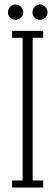

<svg xmlns="http://www.w3.org/2000/svg" viewBox="-20 -838 247 858"><path d="M34 0V-31.5H81V-669H34V-700H173V-669H126V-31.5H173V0ZM159 -749.5Q145 -749.5 135 -759.2Q125 -769 125 -782.5Q125 -797 135 -807.5Q145 -818 159 -818Q172 -818 182.2 -807.5Q192.5 -797 192.5 -782.5Q192.5 -769 182.2 -759.2Q172 -749.5 159 -749.5ZM49 -749.5Q36 -749.5 25.8 -759.2Q15.5 -769 15.5 -782.5Q15.5 -797 25.8 -807.5Q36 -818 49 -818Q63 -818 73.5 -807.5Q84 -797 84 -782.5Q84 -769 73.5 -759.2Q63 -749.5 49 -749.5Z"/></svg>

Font: Imbue 10pt ExtraLight
Style: Regular
Weight: 200
Designer: Tyler Finck
Foundry: Etcetera Type Company
Version: Version 1.102; ttfautohint (v1.8.3)